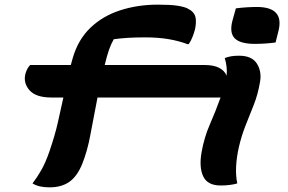

<svg xmlns="http://www.w3.org/2000/svg" viewBox="-20 -790 1240 827"><path d="M335 -86Q313 -31 279 -7Q245 17 193 17Q147 17 120 0Q140 -26 158 -57.5Q176 -89 193 -138Q216 -205 228.5 -259.5Q241 -314 253 -370H201Q134 -370 106.5 -402Q79 -434 90 -474Q97 -497 110 -510H285Q289 -524 293 -539Q316 -619 369 -670Q422 -721 497.5 -745.5Q573 -770 660 -770Q714 -770 743.5 -765.5Q773 -761 788 -753.5Q803 -746 811 -737Q831 -717 820 -664Q816 -648 809 -630.5Q802 -613 793 -600H787Q750 -614 705.5 -621.5Q661 -629 605 -629Q562 -629 530.5 -627Q499 -625 470 -621Q458 -600 449.5 -575.5Q441 -551 431 -510H861Q901 -510 924.5 -497.5Q948 -485 956 -464Q960 -501 948 -540Q962 -545 975 -547.5Q988 -550 1010 -550Q1065 -550 1086.5 -516Q1108 -482 1100 -437Q1091 -384 1073.5 -339.5Q1056 -295 1038.5 -251.5Q1021 -208 1009 -157Q999 -112 997 -73Q995 -34 1002 0Q990 4 970.5 6.5Q951 9 931 9Q874 9 855.5 -30Q837 -69 848 -133Q859 -197 883.5 -253Q908 -309 930 -370H400Q381 -274 369 -208Q357 -142 335 -86ZM996 -754Q1018 -757 1042.5 -758.5Q1067 -760 1086 -760Q1204 -760 1180 -659L1167 -607Q1145 -604 1121.5 -602.5Q1098 -601 1078 -601Q1014 -601 990.5 -625.5Q967 -650 982 -704Z"/></svg>

Font: Recursive Mn Csl St XBd
Style: Italic
Weight: 800
Italic angle: -15°
Monospace: yes
Version: Version 1.079;hotconv 1.0.112;makeotfexe 2.5.65598; ttfautoh